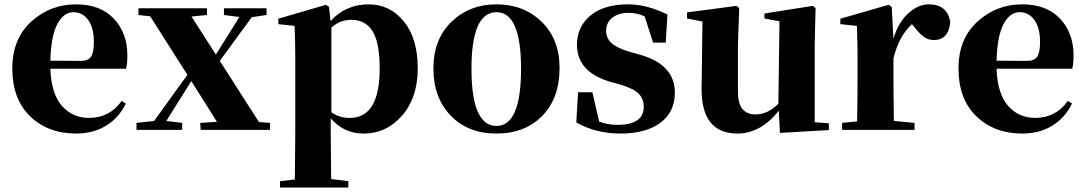

<svg xmlns="http://www.w3.org/2000/svg" viewBox="-20 -583 4874 862"><path d="M206.1 -310.5 341.8 -309.6Q376 -309.6 388.7 -328.6Q401.4 -347.7 401.4 -394.5Q401.4 -458 376 -493.2Q350.6 -528.3 309.6 -528.3Q265.6 -528.3 237.3 -474.6Q209 -420.9 206.1 -310.5ZM526.4 -129.9 544.9 -118.2Q513.7 -53.7 456.1 -18.6Q398.4 16.6 322.3 16.6Q195.3 16.6 115.2 -61Q35.2 -138.7 35.2 -275.4Q35.2 -409.2 120.6 -486.3Q206.1 -563.5 321.3 -563.5Q430.7 -563.5 491.2 -499Q551.8 -434.6 551.8 -335Q551.8 -296.9 545.9 -274.4H206.1Q210 -163.1 257.3 -108.4Q304.7 -53.7 379.9 -53.7Q471.7 -53.7 526.4 -129.9Z M1142.6 -35.2 1192.4 -31.2V0H880.9L878.9 -31.2L954.1 -36.1L838.9 -218.8L726.6 -40L797.9 -31.2V0H592.8V-31.2L671.9 -40L821.3 -247.1L654.3 -509.8L601.6 -515.6V-545.9H909.2V-515.6L839.8 -508.8L949.2 -337.9L1054.7 -506.8L985.4 -515.6V-545.9H1176.8V-515.6L1110.4 -505.9L966.8 -309.6Z M1467.8 -459V-79.1Q1501 -53.7 1550.8 -53.7Q1684.6 -53.7 1684.6 -275.4Q1684.6 -392.6 1652.3 -443.4Q1620.1 -494.1 1557.6 -494.1Q1505.9 -494.1 1467.8 -459ZM1457 -551.8 1463.9 -488.3Q1532.2 -563.5 1635.7 -563.5Q1730.5 -563.5 1793 -486.8Q1855.5 -410.2 1855.5 -276.4Q1855.5 -144.5 1785.2 -64Q1714.8 16.6 1612.3 16.6Q1523.4 16.6 1464.8 -51.8V6.8Q1464.8 64.5 1466.8 220.7L1543.9 230.5V258.8H1237.3V230.5L1303.7 222.7Q1305.7 64.5 1305.7 6.8V-320.3Q1305.7 -394.5 1302.7 -466.8L1229.5 -474.6V-499L1443.4 -561.5Z M1925.8 -276.4Q1925.8 -406.2 2006.8 -484.9Q2087.9 -563.5 2209 -563.5Q2331.1 -563.5 2411.6 -485.4Q2492.2 -407.2 2492.2 -276.4Q2492.2 -142.6 2414.6 -63Q2336.9 16.6 2209 16.6Q2081.1 16.6 2003.4 -64Q1925.8 -144.5 1925.8 -276.4ZM2209 -17.6Q2319.3 -17.6 2319.3 -274.4Q2319.3 -528.3 2209 -528.3Q2096.7 -528.3 2096.7 -274.4Q2096.7 -17.6 2209 -17.6Z M2799.8 -352.5 2858.4 -335.9Q3009.8 -291 3009.8 -167Q3009.8 -80.1 2944.8 -31.7Q2879.9 16.6 2765.6 16.6Q2655.3 16.6 2567.4 -33.2L2575.2 -168.9H2639.6L2669.9 -37.1Q2708 -22.5 2752 -22.5Q2870.1 -22.5 2870.1 -103.5Q2870.1 -137.7 2849.1 -160.6Q2828.1 -183.6 2771.5 -201.2L2712.9 -217.8Q2570.3 -262.7 2570.3 -381.8Q2570.3 -462.9 2630.9 -513.2Q2691.4 -563.5 2799.8 -563.5Q2884.8 -563.5 2976.6 -517.6L2968.8 -391.6H2912.1L2874 -509.8Q2839.8 -525.4 2802.7 -525.4Q2756.8 -525.4 2729 -503.4Q2701.2 -481.4 2701.2 -444.3Q2701.2 -414.1 2722.7 -392.1Q2744.1 -370.1 2799.8 -352.5Z M3637.7 -34.2 3701.2 -29.3V1L3481.4 13.7L3476.6 -85.9Q3394.5 16.6 3291 16.6Q3127 16.6 3129.9 -189.5L3133.8 -486.3L3064.5 -500V-527.3L3286.1 -556.6L3298.8 -546.9L3293 -383.8V-173.8Q3293 -117.2 3313.5 -93.3Q3334 -69.3 3372.1 -69.3Q3426.8 -69.3 3474.6 -117.2L3479.5 -487.3L3412.1 -500V-522.5L3628.9 -556.6L3641.6 -546.9L3637.7 -383.8Z M3983.4 -551.8 3991.2 -409.2Q4012.7 -482.4 4057.6 -522.9Q4102.5 -563.5 4149.4 -563.5Q4233.4 -563.5 4246.1 -484.4Q4239.3 -403.3 4172.9 -403.3Q4146.5 -403.3 4127 -418Q4107.4 -432.6 4084 -462.9L4074.2 -474.6Q4015.6 -420.9 3991.2 -321.3V-238.3Q3991.2 -157.2 3993.2 -40L4085.9 -31.2V0H3760.7V-31.2L3828.1 -38.1Q3830.1 -153.3 3830.1 -238.3V-321.3Q3830.1 -394.5 3827.1 -466.8L3752.9 -474.6V-499L3969.7 -561.5Z M4454.1 -310.5 4589.8 -309.6Q4624 -309.6 4636.7 -328.6Q4649.4 -347.7 4649.4 -394.5Q4649.4 -458 4624 -493.2Q4598.6 -528.3 4557.6 -528.3Q4513.7 -528.3 4485.4 -474.6Q4457 -420.9 4454.1 -310.5ZM4774.4 -129.9 4793 -118.2Q4761.7 -53.7 4704.1 -18.6Q4646.5 16.6 4570.3 16.6Q4443.4 16.6 4363.3 -61Q4283.2 -138.7 4283.2 -275.4Q4283.2 -409.2 4368.7 -486.3Q4454.1 -563.5 4569.3 -563.5Q4678.7 -563.5 4739.3 -499Q4799.8 -434.6 4799.8 -335Q4799.8 -296.9 4793.9 -274.4H4454.1Q4458 -163.1 4505.4 -108.4Q4552.7 -53.7 4627.9 -53.7Q4719.7 -53.7 4774.4 -129.9Z"/></svg>

Font: Bpmf Zihi Serif Heavy
Style: Heavy
Weight: 900
Foundry: But Ko
Version: Version 1.320